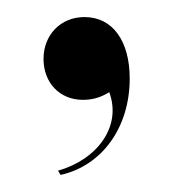

<svg xmlns="http://www.w3.org/2000/svg" viewBox="-20 -109 203 225"><path d="M108 -1C123 39 94 78 48 91L51 96C100 85 132 40 132 -17C132 -61 112 -89 79 -89C51 -89 31 -68 31 -40C31 -12 50 8 77 8C87 8 97 6 108 -1Z"/></svg>

Font: Moniqa SemBd Display
Style: Regular
Weight: 600
Designer: Rajesh Rajput
Foundry: Rajesh Rajput
Version: Version 1.000